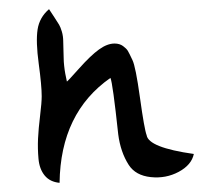

<svg xmlns="http://www.w3.org/2000/svg" viewBox="-20 -467 443 419"><path d="M118 -376Q118 -369 118.5 -356.5Q119 -344 119 -338.5Q119 -333 120 -323.5Q121 -314 122.5 -306Q124 -298 126 -289Q128 -290 153 -318Q178 -346 196 -359Q214 -372 230 -372Q241 -372 248.5 -366.5Q256 -361 259 -356Q262 -351 269 -336Q276 -322 285.5 -253.5Q295 -185 300 -172Q304 -145 403 -131Q398 -107 370 -92Q342 -77 309 -80.5Q276 -84 261 -107Q243 -135 238 -174Q226 -286 221 -297Q112 -221 110 -68Q89 -70 77.5 -84Q66 -98 64 -120.5Q62 -143 63 -164.5Q64 -186 67.5 -214.5Q71 -243 71 -257Q71 -280 64.5 -328Q58 -376 62 -402.5Q66 -429 87 -447Q91 -441 98.5 -429.5Q106 -418 109 -413Q112 -408 115 -398Q118 -388 118 -376Z"/></svg>

Font: Long Cang
Style: Regular
Weight: 400
Designer: ZhongQi
Foundry: ZhongQi
Version: Version 2.001